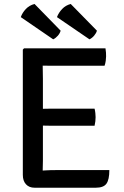

<svg xmlns="http://www.w3.org/2000/svg" viewBox="-20 -920 606 942"><path d="M92 -676.5 98 -683H189.5V-600.5Q189.5 -579.5 190 -566.5Q190.5 -553.5 190.5 -533V-131Q190.5 -118.5 190 -107.5Q189.5 -96.5 189.5 -83V1H149.5Q123 1 107.5 -15.8Q92 -32.5 92 -62ZM444 -387Q446.5 -377 447.8 -365.2Q449 -353.5 449 -345Q449 -336.5 447.8 -325Q446.5 -313.5 444 -303H252.5Q241 -303 224 -303.2Q207 -303.5 189 -303.8Q171 -304 156 -304V-386Q171 -386 189 -386.2Q207 -386.5 224 -386.8Q241 -387 252.5 -387ZM497.5 -683Q499.5 -672 500 -661.8Q500.5 -651.5 500.5 -643Q500.5 -634.5 498.8 -621.8Q497 -609 493 -597.5H252.5Q241 -597.5 224 -597.5Q207 -597.5 189 -598Q171 -598.5 156 -599V-683ZM516.5 -85.5Q516.5 -38.5 502.2 -18.8Q488 1 450 1H156V-81Q179 -82.5 202 -84Q225 -85.5 255 -85.5ZM149.5 -900.5 277.5 -769.5Q274 -756.5 263.8 -744.8Q253.5 -733 241 -727L82 -836Q89.5 -857.5 106.8 -875.8Q124 -894 149.5 -900.5ZM327 -900.5 455.5 -769.5Q452 -757 441.8 -745Q431.5 -733 419 -727L259.5 -836Q267.5 -857.5 284.8 -875.8Q302 -894 327 -900.5Z"/></svg>

Font: Signika Negative Light
Style: Regular
Weight: 400
Version: Version 2.001